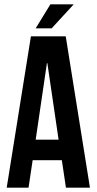

<svg xmlns="http://www.w3.org/2000/svg" viewBox="-20 -868 447 888"><path d="M284 -700 396 0H285L266 -127H131L112 0H11L123 -700ZM197 -576 145 -222H251L199 -576ZM213 -848H321L219 -737H145Z"/></svg>

Font: Bebas Neue
Style: Regular
Weight: 400
Designer: Ryoichi Tsunekawa
Foundry: Ryoichi Tsunekawa
Version: Version 1.400